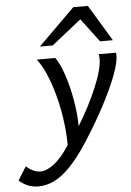

<svg xmlns="http://www.w3.org/2000/svg" viewBox="-162 -812 741 1086"><g transform="rotate(-5 208.5 -269.5)"><path d="M515.6 -470.7Q515.6 -432.6 488.3 -359.9Q460.9 -287.1 411.1 -193.1Q361.3 -99.1 297.4 0Q240.7 87.4 191.7 137.2Q142.6 187 99.1 207Q55.7 227.1 11.2 227.1Q-49.8 227.1 -97.7 184.1L-49.8 107.4Q-36.1 121.6 -13.7 132.8Q8.8 144 31.2 144Q64.9 144 107.2 112.5Q149.4 81.1 196.8 7.8Q195.8 -91.8 177 -190.2Q158.2 -288.6 128.4 -366.9Q98.6 -445.3 64.5 -488.3H169.4Q193.8 -456.1 216.6 -389.2Q239.3 -322.3 253.4 -242.2Q267.6 -162.1 267.6 -92.3Q333.5 -199.7 376.2 -301.8Q418.9 -403.8 418.9 -461.9Q418.9 -476.6 416 -488.3H513.7Q515.6 -481.9 515.6 -470.7ZM88.4 -560.1 295.9 -765.6H378.9L502.9 -560.1H430.2L329.6 -693.8L161.6 -560.1Z"/></g></svg>

Font: Lesson One
Style: Italic
Weight: 400
Italic angle: -14°
Designer: But Ko, Victor Gaultney, Annie Olsen, Julie Remington, Don Collingsworth, Eric Hays, Becca Hirsbrunner
Version: Version 1.100